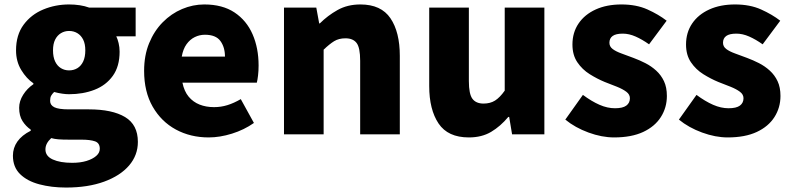

<svg xmlns="http://www.w3.org/2000/svg" viewBox="-20 -603 3555 862"><path d="M276 239Q211 239 156.5 224.5Q102 210 70 178.5Q38 147 38 96Q38 61 58 32.5Q78 4 118 -16V-21Q96 -36 81 -59.5Q66 -83 66 -119Q66 -149 84 -177.5Q102 -206 130 -225V-229Q99 -250 75.5 -288.5Q52 -327 52 -377Q52 -446 86 -492Q120 -538 174.5 -560.5Q229 -583 290 -583Q315 -583 338 -579.5Q361 -576 380 -569H589V-440H502Q508 -428 512.5 -409.5Q517 -391 517 -371Q517 -305 486.5 -262.5Q456 -220 404.5 -200Q353 -180 290 -180Q276 -180 259 -182.5Q242 -185 223 -190Q214 -181 209.5 -173Q205 -165 205 -150Q205 -131 224 -121.5Q243 -112 289 -112H379Q484 -112 541.5 -77.5Q599 -43 599 34Q599 94 559.5 140Q520 186 447.5 212.5Q375 239 276 239ZM290 -287Q311 -287 327.5 -297Q344 -307 353.5 -327Q363 -347 363 -377Q363 -406 353.5 -425Q344 -444 327.5 -454Q311 -464 290 -464Q270 -464 253.5 -454Q237 -444 227.5 -425Q218 -406 218 -377Q218 -347 227.5 -327Q237 -307 253.5 -297Q270 -287 290 -287ZM304 128Q341 128 368.5 119.5Q396 111 412 97Q428 83 428 65Q428 39 406.5 31.5Q385 24 345 24H291Q260 24 242 22.5Q224 21 210 17Q197 29 190.5 41.5Q184 54 184 68Q184 98 217 113Q250 128 304 128Z M917 14Q835 14 769.5 -21.5Q704 -57 665.5 -124Q627 -191 627 -285Q627 -354 649.5 -409Q672 -464 710.5 -503Q749 -542 797.5 -562.5Q846 -583 897 -583Q979 -583 1033 -547Q1087 -511 1114 -449Q1141 -387 1141 -309Q1141 -285 1138.5 -264Q1136 -243 1133 -232H799Q807 -193 827 -169Q847 -145 876 -133.5Q905 -122 941 -122Q972 -122 1001 -131Q1030 -140 1061 -158L1120 -51Q1076 -20 1021.5 -3Q967 14 917 14ZM796 -349H990Q990 -391 969.5 -419Q949 -447 900 -447Q876 -447 854.5 -436.5Q833 -426 817.5 -404.5Q802 -383 796 -349Z M1255 0V-569H1400L1413 -498H1416Q1451 -533 1495.5 -558Q1540 -583 1598 -583Q1691 -583 1733 -521Q1775 -459 1775 -352V0H1597V-330Q1597 -389 1581 -410Q1565 -431 1531 -431Q1501 -431 1480 -418Q1459 -405 1433 -380V0Z M2085 14Q1991 14 1949 -48.5Q1907 -111 1907 -217V-569H2085V-239Q2085 -181 2101 -159.5Q2117 -138 2151 -138Q2181 -138 2202.5 -151.5Q2224 -165 2246 -196V-569H2424V0H2279L2266 -78H2262Q2227 -36 2185 -11Q2143 14 2085 14Z M2737 14Q2682 14 2622 -8Q2562 -30 2518 -66L2597 -177Q2636 -148 2671.5 -132.5Q2707 -117 2741 -117Q2776 -117 2792 -129Q2808 -141 2808 -162Q2808 -179 2792 -191Q2776 -203 2750 -213.5Q2724 -224 2695 -235Q2661 -249 2627.5 -270Q2594 -291 2572 -323.5Q2550 -356 2550 -403Q2550 -457 2577.5 -497.5Q2605 -538 2654.5 -560.5Q2704 -583 2770 -583Q2837 -583 2887 -560.5Q2937 -538 2973 -510L2894 -404Q2863 -426 2833.5 -439Q2804 -452 2776 -452Q2745 -452 2730.5 -441.5Q2716 -431 2716 -411Q2716 -394 2730.5 -383Q2745 -372 2770 -363Q2795 -354 2824 -343Q2851 -333 2877.5 -319.5Q2904 -306 2926 -286Q2948 -266 2961 -238.5Q2974 -211 2974 -172Q2974 -120 2947 -77.5Q2920 -35 2867.5 -10.5Q2815 14 2737 14Z M3247 14Q3192 14 3132 -8Q3072 -30 3028 -66L3107 -177Q3146 -148 3181.5 -132.5Q3217 -117 3251 -117Q3286 -117 3302 -129Q3318 -141 3318 -162Q3318 -179 3302 -191Q3286 -203 3260 -213.5Q3234 -224 3205 -235Q3171 -249 3137.5 -270Q3104 -291 3082 -323.5Q3060 -356 3060 -403Q3060 -457 3087.5 -497.5Q3115 -538 3164.5 -560.5Q3214 -583 3280 -583Q3347 -583 3397 -560.5Q3447 -538 3483 -510L3404 -404Q3373 -426 3343.5 -439Q3314 -452 3286 -452Q3255 -452 3240.5 -441.5Q3226 -431 3226 -411Q3226 -394 3240.5 -383Q3255 -372 3280 -363Q3305 -354 3334 -343Q3361 -333 3387.5 -319.5Q3414 -306 3436 -286Q3458 -266 3471 -238.5Q3484 -211 3484 -172Q3484 -120 3457 -77.5Q3430 -35 3377.5 -10.5Q3325 14 3247 14Z"/></svg>

Font: Noto Sans SC Black
Style: Regular
Weight: 900
Designer: Ryoko NISHIZUKA  (kana, bopomofo & ideographs); Paul D. Hunt (Latin, Greek & Cyrillic); Sandoll Communications , Soo-you
Foundry: Adobe
Version: Version 2.004-H2;hotconv 1.0.118;makeotfexe 2.5.65603